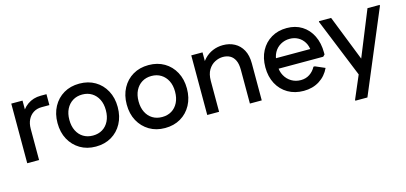

<svg xmlns="http://www.w3.org/2000/svg" viewBox="-63 -941 3309 1565"><g transform="rotate(-15 1591.5 -158.5)"><path d="M66 0V-503H161V-368L134 -377Q154 -435 202.5 -469Q251 -503 314 -503H363V-411H298Q258 -411 228.5 -392.5Q199 -374 182.5 -341Q166 -308 166 -263V0Z M643 14Q568 14 511 -20Q454 -54 421.5 -113.5Q389 -173 389 -252Q389 -330 421.5 -390Q454 -450 511 -483.5Q568 -517 643 -517Q718 -517 775 -483.5Q832 -450 864.5 -390Q897 -330 897 -252Q897 -173 864.5 -113Q832 -53 775 -19.5Q718 14 643 14ZM643 -79Q689 -79 723.5 -100Q758 -121 777.5 -160Q797 -199 797 -252Q797 -305 777.5 -343.5Q758 -382 723.5 -403.5Q689 -425 643 -425Q597 -425 562.5 -403.5Q528 -382 508.5 -343.5Q489 -305 489 -252Q489 -199 508.5 -160Q528 -121 562.5 -100Q597 -79 643 -79Z M1227 14Q1152 14 1095 -20Q1038 -54 1005.5 -113.5Q973 -173 973 -252Q973 -330 1005.5 -390Q1038 -450 1095 -483.5Q1152 -517 1227 -517Q1302 -517 1359 -483.5Q1416 -450 1448.5 -390Q1481 -330 1481 -252Q1481 -173 1448.5 -113Q1416 -53 1359 -19.5Q1302 14 1227 14ZM1227 -79Q1273 -79 1307.5 -100Q1342 -121 1361.5 -160Q1381 -199 1381 -252Q1381 -305 1361.5 -343.5Q1342 -382 1307.5 -403.5Q1273 -425 1227 -425Q1181 -425 1146.5 -403.5Q1112 -382 1092.5 -343.5Q1073 -305 1073 -252Q1073 -199 1092.5 -160Q1112 -121 1146.5 -100Q1181 -79 1227 -79Z M1585 0V-503H1680V-368L1653 -377Q1668 -420 1698 -451.5Q1728 -483 1768.5 -500Q1809 -517 1855 -517Q1909 -517 1952 -494Q1995 -471 2020 -425.5Q2045 -380 2045 -312V0H1945V-284Q1945 -335 1930 -365.5Q1915 -396 1889.5 -410Q1864 -424 1830 -424Q1796 -424 1762.5 -407Q1729 -390 1707 -354Q1685 -318 1685 -260V0Z M2397 14Q2322 14 2264.5 -19.5Q2207 -53 2175 -113Q2143 -173 2143 -252Q2143 -331 2174.5 -390.5Q2206 -450 2262.5 -483.5Q2319 -517 2393 -517Q2466 -517 2520.5 -483Q2575 -449 2605.5 -387.5Q2636 -326 2636 -244V-229L2621 -214H2194V-302H2588L2537 -282Q2535 -327 2515.5 -359Q2496 -391 2464.5 -408.5Q2433 -426 2394 -426Q2352 -426 2317 -406Q2282 -386 2262.5 -350.5Q2243 -315 2243 -268V-238Q2243 -192 2263 -155.5Q2283 -119 2318 -98Q2353 -77 2397 -77Q2439 -77 2471.5 -98.5Q2504 -120 2523 -156H2535L2616 -121Q2587 -58 2530 -22Q2473 14 2397 14Z M2781 200V192L2863 0L2899 -77L3072 -503H3175V-495L2883 200ZM2863 0 2662 -495V-503H2765L2939 -61V0Z"/></g></svg>

Font: Fustat SemiBold
Style: Regular
Weight: 600
Designer: Mohamed Gaber, Khaled Hosny, Laura Garcia Mut
Foundry: Kief Type Foundry, Alif Type Foundry, Hard Type Foundry
Version: Version 1.007